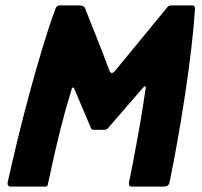

<svg xmlns="http://www.w3.org/2000/svg" viewBox="-20 -693 751 713"><path d="M21 0Q5 0 9 -18Q24 -86 44.5 -171Q65 -256 89 -344.5Q113 -433 137.5 -514.5Q162 -596 185 -658Q188 -666 191.5 -669.5Q195 -673 203 -673H274Q292 -673 296 -662Q319 -604 342 -546Q365 -488 387 -429Q390 -422 395 -422Q400 -422 404 -426L598 -662Q603 -670 608 -671.5Q613 -673 623 -673H693Q706 -673 704 -658Q700 -596 690.5 -514Q681 -432 667.5 -343Q654 -254 639 -169.5Q624 -85 610 -18Q608 -8 603 -4Q598 0 585 0H470Q456 0 459 -16Q466 -48 472.5 -82.5Q479 -117 485.5 -152.5Q492 -188 498.5 -224Q505 -260 510.5 -296Q516 -332 521 -367Q521 -374 518 -373Q515 -372 511 -367L380 -216Q375 -211 368 -211H327Q320 -211 318 -217L256 -363Q254 -368 251 -368Q248 -368 246 -362Q233 -319 223 -283Q213 -247 203.5 -209Q194 -171 183 -123.5Q172 -76 158 -10Q157 -3 154.5 -1.5Q152 0 146 0Z"/></svg>

Font: Glory ExtraBold
Style: Italic
Weight: 800
Italic angle: -12°
Version: Version 1.011